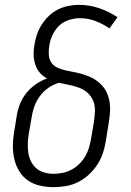

<svg xmlns="http://www.w3.org/2000/svg" viewBox="-20 -763 540 791"><path d="M201 8Q173 8 145.5 2Q118 -4 96 -19Q74 -34 60 -56.5Q46 -79 39.5 -105.5Q33 -132 33 -160.5Q33 -189 38 -218L49 -286Q53 -311 62.5 -335Q72 -359 88.5 -379.5Q105 -400 127 -415.5Q149 -431 174 -440Q156 -449 143.5 -464Q131 -479 125 -498Q119 -517 118.5 -537.5Q118 -558 122 -579Q125 -600 132.5 -621.5Q140 -643 152.5 -662.5Q165 -682 182 -698Q199 -714 219 -724Q239 -734 261.5 -738.5Q284 -743 305 -743Q349 -743 389.5 -729Q430 -715 464 -692L431 -646Q405 -664 374 -676Q343 -688 309 -688Q286 -688 263 -680.5Q240 -673 223 -656.5Q206 -640 196 -618Q186 -596 183 -574Q180 -556 181 -538.5Q182 -521 190.5 -507Q199 -493 214 -485.5Q229 -478 246 -474Q263 -470 280 -467Q297 -464 313 -459.5Q329 -455 344.5 -449Q360 -443 373.5 -434Q387 -425 398.5 -413Q410 -401 417.5 -386.5Q425 -372 429 -355.5Q433 -339 433.5 -321.5Q434 -304 432 -286.5Q430 -269 427 -251L416 -182Q412 -157 404 -132.5Q396 -108 381 -85Q366 -62 346 -43.5Q326 -25 302 -13Q278 -1 252 3.5Q226 8 201 8ZM201 -47Q220 -47 239 -51Q258 -55 275.5 -64.5Q293 -74 307.5 -88.5Q322 -103 331.5 -119.5Q341 -136 346.5 -154.5Q352 -173 355 -191L367 -260Q370 -282 371 -304.5Q372 -327 364.5 -346.5Q357 -366 341.5 -380Q326 -394 306 -401.5Q286 -409 265 -413Q244 -417 223 -422Q199 -415 178.5 -400.5Q158 -386 143.5 -366Q129 -346 121 -323Q113 -300 110 -277L98 -209Q95 -189 94.5 -169.5Q94 -150 97 -131.5Q100 -113 108.5 -96.5Q117 -80 131 -68.5Q145 -57 163.5 -52Q182 -47 201 -47Z"/></svg>

Font: Iosevka Curly Light
Style: Italic
Weight: 300
Italic angle: -9°
Monospace: yes
Designer: Belleve Invis
Foundry: Belleve Invis
Version: Version 22.1.2; ttfautohint (v1.8.4)